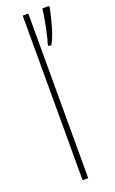

<svg xmlns="http://www.w3.org/2000/svg" viewBox="-150 -797 498 833"><g transform="rotate(-20 99.5 -380.0)"><path d="M103 0V-760H77V0ZM199 -751V-760H168C165 -728 146 -629 137 -609V-597H150C172 -632 191 -711 199 -751Z"/></g></svg>

Font: Noto Sans Malayalam Condensed Thin
Style: Regular
Weight: 100
Width: 3
Designer: Jelle Bosma - Monotype Design Team
Foundry: Monotype Imaging Inc.
Version: Version 2.104